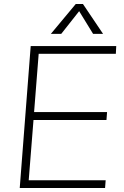

<svg xmlns="http://www.w3.org/2000/svg" viewBox="-20 -943 623 963"><path d="M174 -673 151 -381H517L514 -341H148L124 -39H510L507 0H79L134 -712H563L561 -673ZM235 -773 360 -923H396L497 -773H447L377 -887L287 -773Z"/></svg>

Font: Muli ExtraLight
Style: Italic
Weight: 275
Italic angle: -4.541°
Designer: Vernon Adams
Foundry: Vernon Adams
Version: Version 2.001